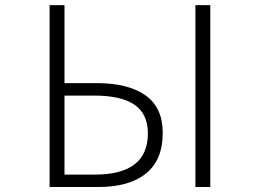

<svg xmlns="http://www.w3.org/2000/svg" viewBox="-20 -749 1040 769"><path d="M178.7 0V-728.5H238.3V-416H369.1Q493.2 -416 562.5 -367.2Q631.8 -318.4 631.8 -216.8Q631.8 -108.4 564.9 -54.2Q498 0 373 0ZM238.3 -49.8H360.4Q572.3 -49.8 572.3 -214.8Q572.3 -293 518.6 -329.6Q464.8 -366.2 356.4 -366.2H238.3ZM762.7 0V-728.5H822.3V0Z"/></svg>

Font: Gen Shin Gothic Monospace Light
Style: Regular
Weight: 300
Designer: [Source Han Sans]
Ryoko NISHIZUKA  (kana & ideographs); Paul D. Hunt (Latin, Greek & Cyrillic); Wenlong ZHANG  (bopomofo
Version: Version 1.002.20150607